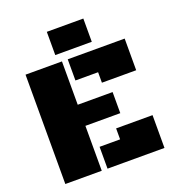

<svg xmlns="http://www.w3.org/2000/svg" viewBox="-147 -951 985 1069"><g transform="rotate(-20 345.5 -416.0)"><path d="M57.1 0V-647.9H272.9V-391.1H479.5V-266.1H272.9V0ZM441.4 -460.4V-522.5H307.1V-647.9H644.5V-460.4ZM307.1 0V-129.4H428.7V-194.3H644.5V0ZM250 -693.8V-831.5H466.3V-693.8Z"/></g></svg>

Font: Black Ops One
Style: Regular
Weight: 400
Designer: James Grieshaber, Eben Sorkin
Foundry: Sorkin Type Co.
Version: Version 1.004; ttfautohint (v1.8.4.7-5d5b)